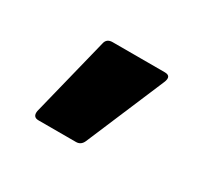

<svg xmlns="http://www.w3.org/2000/svg" viewBox="-55 -782 323 306"><g transform="rotate(30 107.0 -628.5)"><path d="M39 -545Q28 -545 30 -557L66 -702Q68 -712 79 -712H175Q188 -712 182 -698L121 -554Q117 -545 108 -545Z"/></g></svg>

Font: Sofia Sans
Style: Bold
Weight: 700
Designer: Botio Nikoltchev, Ani Petrova
Foundry: lettersoup
Version: Version 4.100; ttfautohint (v1.8.4.7-5d5b)